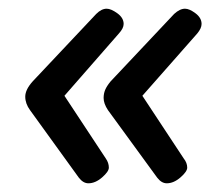

<svg xmlns="http://www.w3.org/2000/svg" viewBox="-20 -478 511 441"><path d="M183 -57Q171 -57 161 -70L49 -225Q38 -240 38 -256Q38 -272 55 -291L201 -446Q213 -458 225 -458Q235 -458 249.5 -447.5Q264 -437 264 -423Q264 -413 253 -401L128 -258L223 -114Q230 -104 230 -93Q230 -84 214.5 -70.5Q199 -57 183 -57ZM363 -57Q351 -57 341 -70L228 -225Q218 -240 218 -253Q218 -263 221.5 -271.5Q225 -280 234 -291L380 -446Q393 -458 405 -458Q415 -458 429 -447.5Q443 -437 443 -423Q443 -413 433 -401L307 -258L402 -114Q410 -104 410 -93Q410 -84 394.5 -70.5Q379 -57 363 -57Z"/></svg>

Font: Asap Medium
Style: Italic
Weight: 500
Italic angle: -6°
Designer: Pablo Cosgaya
Foundry: Omnibus-Type
Version: Version 3.001; ttfautohint (v1.8.3)